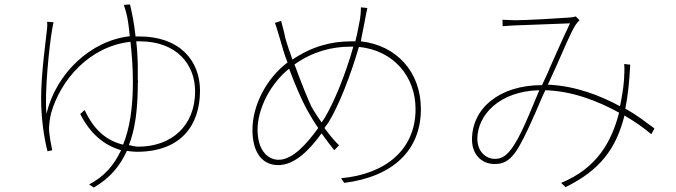

<svg xmlns="http://www.w3.org/2000/svg" viewBox="-20 -796 3040 864"><path d="M551 -117C566 -115 580 -113 596 -113C795 -113 880 -233 880 -388C880 -524 788 -632 607 -632H590C584 -691 573 -742 565 -776L537 -774C542 -761 547 -744 551 -726C555 -709 560 -677 564 -633C388 -613 233 -467 189 -284C180 -376 201 -587 215 -666C218 -682 219 -689 221 -696L192 -698C193 -687 193 -683 192 -669C187 -618 165 -468 165 -353C165 -261 179 -171 194 -115L215 -120C210 -143 203 -181 201 -207C199 -233 206 -270 210 -287C253 -437 382 -587 567 -608C573 -557 578 -493 578 -426C578 -313 564 -219 534 -145C454 -164 399 -218 361 -301L341 -283C384 -198 445 -143 525 -120C493 -53 450 -2 381 34L402 48C473 7 519 -47 551 -117ZM593 -610H609C775 -610 858 -506 858 -385C858 -229 751 -136 602 -136C588 -136 573 -141 560 -143C588 -213 599 -302 600 -404V-420V-413V-416C600 -418 600 -419 600 -421V-422V-424L601 -425V-432C600 -434 600 -436 600 -437V-447C600 -451 600 -454 600 -457V-468C600 -478 600 -488 600 -498V-508C599 -543 597 -578 593 -610Z M1874 -305C1874 -473 1764 -592 1604 -610C1606 -625 1609 -639 1612 -653L1614 -663C1617 -679 1620 -694 1623 -709C1626 -723 1628 -738 1633 -760L1604 -763C1604 -741 1602 -721 1600 -710C1594 -678 1588 -644 1579 -610H1561C1468 -610 1382 -586 1296 -528C1283 -564 1271 -599 1264 -625C1259 -652 1250 -681 1245 -702L1217 -693C1224 -677 1232 -645 1241 -617C1250 -586 1259 -551 1274 -515C1183 -447 1116 -326 1116 -212C1116 -107 1162 -53 1232 -53C1306 -53 1372 -120 1427 -196C1449 -166 1466 -142 1484 -120L1506 -142C1484 -163 1462 -190 1440 -220C1446 -228 1453 -238 1458 -245C1505 -321 1558 -457 1595 -585C1751 -569 1850 -452 1850 -305C1850 -121 1713 -12 1515 6L1529 27C1749 -1 1874 -120 1874 -305ZM1381 -317C1364 -353 1338 -418 1315 -480L1311 -491C1309 -496 1307 -501 1305 -506C1388 -564 1472 -586 1557 -586H1570C1534 -458 1483 -336 1442 -267C1438 -260 1432 -252 1427 -245C1411 -269 1394 -293 1381 -317ZM1139 -212C1139 -306 1196 -419 1281 -487C1308 -414 1339 -343 1361 -303C1378 -273 1395 -244 1412 -220C1361 -149 1297 -77 1234 -77C1183 -77 1145 -121 1140 -192L1139 -210V-212ZM1139 -209V-199V-205Z M2790 -276C2839 -248 2876 -221 2911 -192L2925 -218C2888 -245 2847 -278 2794 -307C2806 -367 2812 -429 2816 -505L2789 -508C2791 -482 2789 -457 2788 -436C2785 -397 2778 -356 2770 -318C2679 -367 2568 -410 2445 -415C2452 -428 2458 -442 2464 -456L2469 -467C2470 -468 2471 -470 2471 -472L2476 -482L2481 -493C2516 -572 2548 -649 2570 -684C2578 -695 2582 -700 2588 -705L2571 -722C2562 -719 2554 -718 2541 -717C2503 -714 2352 -705 2304 -705H2295C2278 -706 2262 -706 2241 -707L2242 -678C2265 -680 2283 -681 2306 -682C2352 -684 2505 -689 2545 -691C2526 -652 2506 -606 2484 -558L2480 -549C2471 -529 2462 -508 2453 -488L2449 -478L2445 -469C2436 -450 2428 -431 2419 -413C2228 -413 2104 -309 2104 -168C2104 -103 2145 -58 2206 -58C2242 -58 2267 -68 2298 -109C2322 -142 2350 -201 2377 -261L2381 -271L2386 -281C2403 -320 2419 -359 2434 -390C2557 -386 2669 -342 2766 -289C2732 -159 2668 -40 2505 27L2525 46C2679 -29 2753 -127 2790 -276ZM2128 -170C2128 -279 2228 -386 2407 -390C2368 -300 2322 -174 2275 -118C2252 -90 2232 -81 2206 -81C2170 -81 2134 -109 2129 -158L2128 -168V-170Z"/></svg>

Font: Glow Sans SC Normal Thin
Style: Regular
Weight: 100
Designer: Ryoko NISHIZUKA (kana, bopomofo & ideographs); Paul D. Hunt (Latin, Greek & Cyrillic); Sandoll Communications, Soo-young
Version: Version 0.93